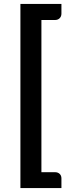

<svg xmlns="http://www.w3.org/2000/svg" viewBox="-20 -794 378 969"><path d="M290 155H83V-774H290V-725Q290 -711 281 -702Q272 -693 257 -693H189V75H257Q272 75 281 83.5Q290 92 290 106Z"/></svg>

Font: Aleo
Style: Bold
Weight: 700
Designer: Alessio Laiso
Foundry: Alessio Laiso
Version: Version 2.001;gftools[0.9.29]